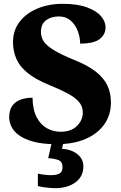

<svg xmlns="http://www.w3.org/2000/svg" viewBox="-20 -744 634 1004"><path d="M277 10Q202 10 153.5 -3.5Q105 -17 77.5 -38Q50 -59 39 -83.5Q28 -108 28 -129Q28 -170 45.5 -192.5Q63 -215 90.5 -224Q118 -233 150 -233Q151 -170 172 -130.5Q193 -91 226 -73Q259 -55 297 -55Q352 -55 382.5 -85.5Q413 -116 413 -155Q413 -188 392.5 -211.5Q372 -235 333.5 -255.5Q295 -276 241 -298Q167 -328 125 -362Q83 -396 65.5 -436.5Q48 -477 48 -523Q48 -585 82.5 -630Q117 -675 176 -699.5Q235 -724 308 -724Q385 -724 435 -705.5Q485 -687 508.5 -659Q532 -631 532 -601Q532 -564 501.5 -540Q471 -516 399 -516Q399 -549 386.5 -582Q374 -615 349.5 -636.5Q325 -658 288 -658Q247 -658 220.5 -638Q194 -618 194 -576Q194 -552 207 -530Q220 -508 258 -484Q296 -460 367 -431Q440 -402 482 -368.5Q524 -335 542 -296Q560 -257 560 -208Q560 -143 525.5 -94Q491 -45 427.5 -17.5Q364 10 277 10ZM269 240Q253 240 224.5 237Q196 234 178 229V164Q196 168 214.5 170Q233 172 246 172Q275 172 291 163.5Q307 155 307 130Q307 101 285.5 93Q264 85 232 83L253 -9H314L304 34Q337 36 362 48Q387 60 401.5 79.5Q416 99 416 126Q416 179 374.5 209.5Q333 240 269 240Z"/></svg>

Font: Noto Rashi Hebrew ExtraBold
Style: Regular
Weight: 800
Version: Version 1.006